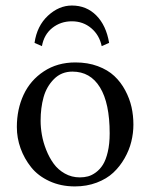

<svg xmlns="http://www.w3.org/2000/svg" viewBox="-20 -665 544 695"><path d="M348.1 -498Q339.8 -538.1 310.3 -563Q280.8 -587.9 240.2 -587.9Q199.7 -587.9 169.4 -564Q139.2 -540 131.8 -498L105 -509.8Q113.8 -571.3 153.6 -608.2Q193.4 -645 240.2 -645Q293 -645 328.6 -609.1Q364.3 -573.2 375 -509.8ZM41 -205.1Q41 -269.5 65.4 -322Q89.8 -374.5 138.7 -406.7Q187.5 -439 252.9 -439Q297.9 -439 334 -425.5Q370.1 -412.1 393.8 -389.9Q417.5 -367.7 433.3 -337.9Q449.2 -308.1 456.1 -277.3Q462.9 -246.6 462.9 -213.9Q462.9 -183.1 455.3 -152.3Q447.8 -121.6 430.9 -92Q414.1 -62.5 390.1 -40Q366.2 -17.6 330.1 -3.9Q293.9 9.8 251 9.8Q200.2 9.8 158.9 -9.3Q117.7 -28.3 92.8 -59.6Q67.9 -90.8 54.4 -128.2Q41 -165.5 41 -205.1ZM242.2 -405.8Q202.1 -405.8 175.3 -378.7Q148.4 -351.6 137.7 -313Q127 -274.4 127 -228Q127 -203.6 131.6 -177Q136.2 -150.4 147.2 -122.6Q158.2 -94.7 174.1 -72.8Q189.9 -50.8 214.6 -36.9Q239.3 -22.9 269 -22.9Q284.7 -22.9 298.6 -26.6Q312.5 -30.3 327.1 -41Q341.8 -51.8 352.5 -68.8Q363.3 -85.9 370.1 -115Q377 -144 377 -182.1Q377 -291.5 342 -348.6Q307.1 -405.8 242.2 -405.8Z"/></svg>

Font: Linux Libertine G
Style: Regular
Weight: 400
Designer: Philipp H. Poll
Foundry: Philipp H. Poll
Version: Version 4.7.5